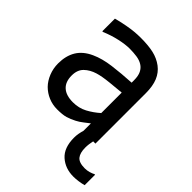

<svg xmlns="http://www.w3.org/2000/svg" viewBox="-213 -679 1003 1003"><g transform="rotate(45 288.0 -178.0)"><path d="M371.1 -134.3V-285.6Q338.4 -282.7 288.3 -277.6Q238.3 -272.5 207.5 -263.2Q170.9 -252 147 -228.8Q123 -205.6 123 -164.1Q123 -117.2 149.4 -93.3Q175.8 -69.3 226.6 -69.3Q270 -69.3 305.2 -88.1Q340.3 -106.9 371.1 -134.3ZM371.1 -58.1Q359.9 -49.8 341.1 -34.9Q322.3 -20 304.7 -11.2Q280.3 1.5 257.6 8.3Q234.9 15.1 193.8 15.1Q160.2 15.1 129.9 2.4Q99.6 -10.3 76.7 -33.2Q54.7 -55.7 41.5 -88.6Q28.3 -121.6 28.3 -158.2Q28.3 -214.8 52.2 -254.6Q76.2 -294.4 127.9 -317.9Q173.8 -338.9 236.3 -346.9Q298.8 -355 371.1 -358.9V-376.5Q371.1 -408.7 361.3 -428.5Q351.6 -448.2 334 -459Q316.4 -470.2 291 -473.9Q265.6 -477.5 238.8 -477.5Q207 -477.5 164.1 -468Q121.1 -458.5 78.1 -440.4H72.8V-533.7Q98.1 -541 145.5 -549.8Q192.9 -558.6 239.3 -558.6Q295.4 -558.6 334 -549.8Q372.6 -541 403.3 -518.1Q433.1 -495.6 447.8 -460Q462.4 -424.3 462.4 -373V0H445.8Q442.9 12.7 441.2 25.9Q439.5 39.1 439.5 52.2Q439.5 91.8 455.6 111.3Q471.7 130.9 514.6 130.9Q530.8 130.9 546.6 126.2Q562.5 121.6 571.8 116.2H576.2V193.4Q558.6 198.2 538.8 200.9Q519 203.6 502.4 203.6Q442.4 203.6 401.9 167.5Q361.3 131.3 361.3 57.1Q361.3 41 364 26.4Q366.7 11.7 371.1 -3.4Z"/></g></svg>

Font: IranNastaliq
Style: Regular
Weight: 400
Designer: Hossein Zahedi
Version: Version 1.5